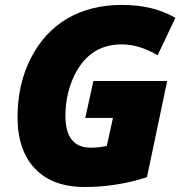

<svg xmlns="http://www.w3.org/2000/svg" viewBox="-20 -745 738 775"><path d="M573.2 -29.8Q451.2 9.8 321.3 9.8Q191.4 9.8 121.1 -64.5Q50.8 -138.7 50.8 -272Q50.8 -405.3 104.5 -510.3Q158.2 -615.2 251.7 -670.2Q345.2 -725.1 472.2 -725.1Q599.1 -725.1 688 -672.9L616.2 -522Q541.5 -565.9 471.7 -565.9Q333.5 -565.9 273.4 -425.8Q244.1 -356.4 244.1 -277.8Q244.1 -148.9 346.2 -148.9Q375.5 -148.9 411.1 -155.8L436 -269H324.2L356.9 -418H654.8Z"/></svg>

Font: Open Sans Hebrew Extra Bold
Style: Italic
Weight: 800
Italic angle: -12°
Foundry: Ascender Corporation, Yanek Iontef
Version: Version 2.001;PS 002.001;hotconv 1.0.70;makeotf.lib2.5.58329